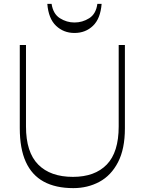

<svg xmlns="http://www.w3.org/2000/svg" viewBox="-20 -962 746 990"><path d="M358 8Q267 8 205.5 -25.5Q144 -59 113 -127.5Q82 -196 82 -301V-730H114V-310Q114 -177 177 -113.5Q240 -50 356 -50Q469 -50 530.5 -113.5Q592 -177 592 -310V-730H624V-300Q624 -194 588.5 -125.5Q553 -57 492.5 -24.5Q432 8 358 8ZM364 -792Q308 -792 269 -829Q230 -866 224 -942H246Q254 -890 289 -868Q324 -846 364 -846Q405 -846 440 -868Q475 -890 482 -942H504Q498 -866 459.5 -829Q421 -792 364 -792Z"/></svg>

Font: Savate ExtraLight
Style: Regular
Weight: 200
Designer: Max Esnée
Foundry: Plomb Type
Version: Version 2.000